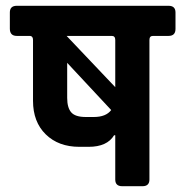

<svg xmlns="http://www.w3.org/2000/svg" viewBox="-20 -643 640 663"><path d="M378 -505Q378 -519 366 -519H210L378 -342ZM276 -239H304Q346 -239 364 -263L212 -426V-305Q212 -271 226 -255Q240 -239 276 -239ZM38 -623H562Q586 -623 586 -600V-543Q586 -519 562 -519H508Q496 -519 496 -505V-23Q496 0 472 0H402Q378 0 378 -23V-176H374Q350 -136 286 -136H254Q182 -136 138 -179Q94 -222 94 -295V-505Q94 -518 84 -519H38Q14 -519 14 -544V-600Q14 -623 38 -623Z"/></svg>

Font: RajdhaniMono
Style: Bold
Weight: 700
Monospace: yes
Designer: Satya Rajpurohit, Jyotish Sonowal
Foundry: Indian Type Foundry
Version: Version 1.201;PS 1.0;hotconv 1.0.78;makeotf.lib2.5.61930; tt